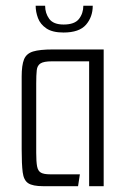

<svg xmlns="http://www.w3.org/2000/svg" viewBox="-20 -640 436 660"><path d="M128.4 0Q92.5 0 77 -10.2Q61.5 -20.3 58 -47.9Q54.5 -75.5 54.5 -126.8V-376.8Q54.5 -415.8 62.6 -435.9Q70.6 -455.9 93.7 -463Q116.7 -470 161.7 -470H336.4V0H286.4V-429.2H158.5Q130.5 -429.2 119.3 -422Q108 -414.8 106.3 -398.4Q104.5 -382 104.5 -352.8V-115Q104.5 -84.2 107.5 -68.2Q110.5 -52.2 120.7 -46.5Q130.8 -40.8 152.1 -40.8H254.6L248.3 0ZM198.2 -528.2Q160.4 -528.2 139.5 -542.3Q118.5 -556.5 110.6 -577.8Q102.6 -599.2 102.6 -620.2H135.1Q135.1 -594.5 149.3 -575.1Q163.5 -555.7 198.7 -555.7Q236.3 -555.7 251.3 -574.7Q266.3 -593.8 266.5 -620.2H298.8Q298.8 -582 275.7 -555.1Q252.5 -528.2 198.2 -528.2Z"/></svg>

Font: Smooch Sans Thin
Style: Regular
Weight: 100
Designer: Robert E. Leuschke
Foundry: Robert E. Leuschke
Version: Version 1.010